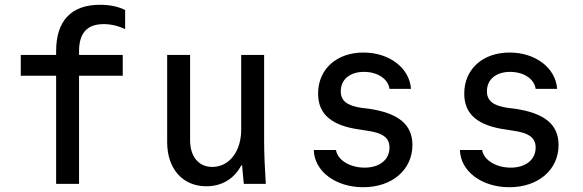

<svg xmlns="http://www.w3.org/2000/svg" viewBox="-20 -770 2440 804"><path d="M215 0H311V-453H494V-540H311V-555C311 -632 345 -669 414 -669C444 -669 475 -662 504 -648V-728C475 -743 438 -750 399 -750C278 -750 215 -683 215 -555V-540H67V-453H215Z M1086 -180V-540H990V-227C990 -136 940 -71 869 -71C812 -71 776 -114 776 -183V-540H680V-175C680 -63 745 10 844 10C910 10 961 -22 990 -77H994C996 -52 998 -27 1001 0H1093C1089 -63 1086 -129 1086 -180Z M1294 -142C1296 -53 1385 14 1501 14C1622 14 1707 -59 1707 -163C1707 -249 1648 -297 1522 -315L1496 -318C1433 -327 1407 -348 1407 -388C1407 -437 1445 -469 1504 -469C1561 -469 1605 -440 1611 -398H1701C1695 -485 1611 -550 1502 -550C1389 -550 1312 -480 1312 -378C1312 -291 1369 -243 1490 -227L1515 -223C1583 -214 1611 -193 1611 -152C1611 -101 1569 -68 1507 -68C1445 -68 1393 -100 1387 -142Z M1906 -142C1908 -53 1997 14 2113 14C2234 14 2319 -59 2319 -163C2319 -249 2260 -297 2134 -315L2108 -318C2045 -327 2019 -348 2019 -388C2019 -437 2057 -469 2116 -469C2173 -469 2217 -440 2223 -398H2313C2307 -485 2223 -550 2114 -550C2001 -550 1924 -480 1924 -378C1924 -291 1981 -243 2102 -227L2127 -223C2195 -214 2223 -193 2223 -152C2223 -101 2181 -68 2119 -68C2057 -68 2005 -100 1999 -142Z"/></svg>

Font: CommitMono
Style: 500Regular
Weight: 500
Monospace: yes
Designer: Eigil Nikolajsen
Foundry: Eigil Nikolajsen
Version: Version 1.143